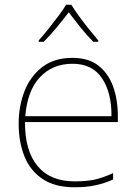

<svg xmlns="http://www.w3.org/2000/svg" viewBox="-20 -783 580 813"><path d="M287 -538Q355 -538 397 -505Q439 -472 459 -416.5Q479 -361 479 -291V-266H86Q85 -145 139 -80Q193 -15 296 -15Q344 -15 378.5 -22Q413 -29 459 -50V-23Q421 -6 382.5 2Q344 10 296 10Q213 10 160.5 -25Q108 -60 83.5 -121Q59 -182 59 -259Q59 -334 84 -397.5Q109 -461 159.5 -499.5Q210 -538 287 -538ZM287 -513Q203 -513 149.5 -456.5Q96 -400 87 -291H452Q453 -390 412 -451.5Q371 -513 287 -513ZM282 -763Q294 -743 314 -715.5Q334 -688 356 -660.5Q378 -633 396 -612V-606H375Q347 -634 319.5 -668.5Q292 -703 271 -731Q250 -703 221.5 -668.5Q193 -634 165 -606H144V-612Q163 -633 185 -660.5Q207 -688 227.5 -715.5Q248 -743 260 -763Z"/></svg>

Font: Noto Sans Cherokee Thin
Style: Regular
Weight: 100
Designer: Monotype Design Team
Foundry: Monotype Imaging Inc.
Version: Version 2.001; ttfautohint (v1.8.4.7-5d5b)